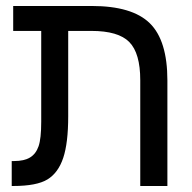

<svg xmlns="http://www.w3.org/2000/svg" viewBox="-20 -619 640 639"><path d="M117.2 -516.1H23.9V-599.1H285.2Q419.9 -599.1 478.5 -541.7Q537.1 -484.4 537.1 -351.1V0H446.8V-352.1Q446.8 -441.9 410.4 -479Q374 -516.1 284.2 -516.1H207V-231.9Q207 -143.1 190.4 -93.5Q173.8 -43.9 138.2 -22Q102.5 0 23.9 0H19V-83H26.9Q60.5 -83 80.1 -95Q99.6 -106.9 108.4 -132.3Q117.2 -157.7 117.2 -213.9Z"/></svg>

Font: Courier New
Style: Regular
Weight: 400
Designer: Steve Matteson
Foundry: Ascender Corporation
Version: Version 2.00.3